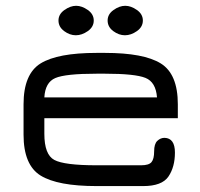

<svg xmlns="http://www.w3.org/2000/svg" viewBox="-20 -629 676 649"><path d="M296.9 -559.6Q296.9 -538.1 276.9 -523.9Q256.8 -509.8 236.3 -509.8Q215.8 -509.8 196.8 -523.9Q177.7 -538.1 177.7 -559.6Q177.7 -581.1 197.8 -595.2Q217.8 -609.4 237.3 -609.4Q256.8 -609.4 276.9 -595.2Q296.9 -581.1 296.9 -559.6ZM462.9 -559.6Q462.9 -538.1 442.9 -523.9Q422.9 -509.8 402.3 -509.8Q381.8 -509.8 362.8 -523.9Q343.8 -538.1 343.8 -559.6Q343.8 -581.1 363.8 -595.2Q383.8 -609.4 403.3 -609.4Q422.9 -609.4 442.9 -595.2Q462.9 -581.1 462.9 -559.6ZM581.1 -276.4V-229.5H129.9V-176.8Q129.9 -106.4 163.6 -88.4Q197.3 -70.3 306.6 -70.3H457Q483.4 -70.3 492.2 -81.1Q501 -91.8 501 -117.2Q501 -142.6 511.7 -152.8Q522.5 -163.1 536.1 -163.1Q571.3 -162.1 571.3 -113.3Q571.3 -64.5 549.3 -32.2Q527.3 0 463.9 0H306.6Q174.8 0 117.2 -35.6Q59.6 -71.3 59.6 -173.8V-276.4Q59.6 -378.9 117.2 -414.6Q174.8 -450.2 306.6 -450.2H335Q465.8 -450.2 523.4 -414.6Q581.1 -378.9 581.1 -276.4ZM335 -379.9H306.6Q201.2 -379.9 167 -365.2Q132.8 -350.6 129.9 -299.8H510.7Q506.8 -351.6 471.7 -365.7Q436.5 -379.9 335 -379.9Z"/></svg>

Font: Jura
Style: DemiBold
Weight: 600
Version: Version 2.5